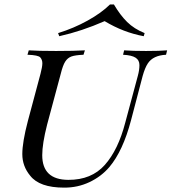

<svg xmlns="http://www.w3.org/2000/svg" viewBox="-20 -836 777 870"><path d="M270.5 14.2Q158.7 14.2 116.7 -40Q81.1 -83 81.1 -137.7Q81.1 -191.9 106.4 -288.1L163.6 -502Q171.9 -533.7 171.9 -549.3Q171.9 -564.9 162.6 -575.7Q153.3 -586.4 104.5 -587.9L110.4 -607.9Q151.4 -605 233.9 -605Q316.4 -605 364.7 -607.9L358.4 -587.9Q321.3 -586.4 303.7 -580.1Q286.1 -573.7 275.4 -556.6Q264.6 -539.6 255.4 -502L193.4 -271Q171.4 -184.6 171.4 -132.8Q171.4 -21.5 289.6 -21Q394.5 -20.5 455.1 -88.9Q515.6 -157.2 547.4 -279.8L604.5 -492.2Q611.8 -518.6 611.8 -541Q611.8 -563.5 594.2 -574.7Q576.7 -585.9 537.6 -587.9L542.5 -607.9Q578.6 -605 641.6 -605Q704.6 -605 737.3 -607.9L732.4 -587.9Q673.8 -585 649.9 -548.8Q636.7 -528.8 626.5 -492.2L573.7 -291Q537.1 -151.9 475.6 -79.1Q439 -36.1 385.3 -10.7Q331.5 14.6 270.5 14.2ZM454.1 -740.2Q350.6 -694.8 248.5 -671.9L243.2 -686Q314.5 -708 377 -742.7Q439.5 -777.3 478.5 -815.9H496.1Q524.4 -767.6 556.2 -736.3Q587.9 -705.1 635.3 -686L631.3 -671.9Q539.1 -689 454.1 -740.2Z"/></svg>

Font: PlayfairDisplaySC-Italic
Style: Italic
Weight: 400
Italic angle: -14°
Designer: Claus Eggers Sørensen
Foundry: Claus Eggers Sørensen
Version: Version 1.004;PS 001.004;hotconv 1.0.70;makeotf.lib2.5.58329